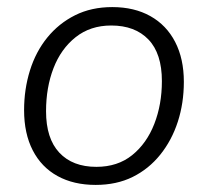

<svg xmlns="http://www.w3.org/2000/svg" viewBox="-20 -514 587 542"><path d="M250 8Q188 8 142.5 -17Q97 -42 72.5 -89.5Q48 -137 48 -203Q48 -262 64.5 -315Q81 -368 113.5 -408Q146 -448 192 -471Q238 -494 297 -494Q359 -494 404.5 -468.5Q450 -443 474.5 -395.5Q499 -348 499 -283Q499 -223 482 -170.5Q465 -118 432.5 -77.5Q400 -37 354.5 -14.5Q309 8 250 8ZM252 -43Q312 -43 353 -76Q394 -109 415.5 -164Q437 -219 437 -285Q437 -363 399 -402.5Q361 -442 294 -442Q235 -442 193.5 -409Q152 -376 131 -321.5Q110 -267 110 -200Q110 -123 147.5 -83Q185 -43 252 -43Z"/></svg>

Font: Nunito Sans 12pt ExtraLight 12pt Light
Style: Italic
Weight: 300
Italic angle: -9°
Version: Version 3.101;gftools[0.9.27]